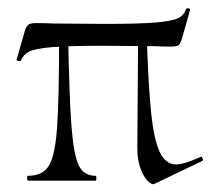

<svg xmlns="http://www.w3.org/2000/svg" viewBox="-20 -446 530 474"><path d="M449 -421 429 -350Q425 -337 420 -334Q415 -331 401 -331Q375 -331 363 -332L231 -333Q148 -333 107 -329.5Q66 -326 51.5 -318.5Q37 -311 32 -297Q31 -295 25.5 -295.5Q20 -296 21 -299L42 -372Q46 -383 51.5 -386Q57 -389 70 -389Q97 -389 110 -388L239 -387Q324 -387 364.5 -390.5Q405 -394 419.5 -401Q434 -408 439 -423Q440 -426 445 -425.5Q450 -425 449 -421ZM333 -372Q337 -372 339.5 -369.5Q342 -367 342 -365Q346 -237 353 -169Q360 -101 374.5 -70.5Q389 -40 415 -40Q433 -40 474 -58L476 -59Q479 -59 480.5 -54Q482 -49 478 -48L361 8Q355 11 344.5 0.5Q334 -10 326.5 -31Q319 -52 319 -80L321 -364L331 -372ZM216 -12Q218 -12 218 -6Q218 0 216 0H49Q47 0 47 -6Q47 -12 49 -12Q85 -12 100.5 -36.5Q116 -61 121 -132.5Q126 -204 126 -368L148 -366Q151 -204 156.5 -133.5Q162 -63 174.5 -37.5Q187 -12 216 -12Z"/></svg>

Font: Cormorant Infant
Style: Regular
Weight: 400
Designer: Christian Thalmann (Catharsis Fonts)
Foundry: Catharsis Fonts
Version: Version 4.000